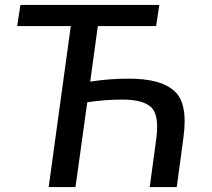

<svg xmlns="http://www.w3.org/2000/svg" viewBox="-20 -761 861 781"><path d="M589 0H699L726 -200C739 -294 727 -357 690 -390C652 -425 591 -441 503 -441C448 -441 400 -437 347 -429L378 -655H615L628 -741H63L50 -655H268L178 0H287L335 -345C382 -352 428 -356 476 -356C534 -356 571 -346 595 -325C617 -303 624 -262 616 -199Z"/></svg>

Font: Cheyenne Sans Medium
Style: Italic
Weight: 500
Italic angle: -8.13011°
Designer: The Public Sans project authors (U.S. Web Design System), Libre Franklin designed by Pablo Impallari and Rodrigo Fuenzal
Foundry: The Cheyenne Sans Project Authors
Version: Version 2.007